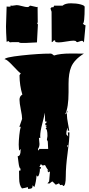

<svg xmlns="http://www.w3.org/2000/svg" viewBox="-20 -1077 549 1187"><path d="M481.9 -824.2 458.5 -816.4Q453.6 -816.4 450.4 -821Q447.3 -825.7 434.3 -825.7Q421.4 -825.7 389.4 -820.3Q357.4 -814.9 343 -814.9Q328.6 -814.9 321.8 -818.4Q321.8 -825.2 320.6 -826.4Q319.3 -827.6 313.5 -827.6Q312 -826.7 309.6 -823.2Q304.7 -816.4 299.8 -816.4L298.8 -1004.4L292 -1024.4L300.3 -1033.2L307.6 -1031.7Q312 -1032.2 314.5 -1042H366.7Q383.3 -1056.6 418 -1056.6Q452.6 -1056.6 478 -1049.8Q503.4 -1043 503.4 -1034.7Q503.4 -930.7 491.7 -930.7Q502.4 -920.9 508.8 -920.9L499 -814.9L490.7 -824.2ZM55.2 -1041.5 83.5 -1045.4Q93.3 -1045.4 116 -1039.3Q138.7 -1033.2 148.2 -1033.2Q157.7 -1033.2 160.6 -1037.6Q163.6 -1042 168 -1042L207 -1033.2L212.4 -1034.7L213.4 -937.5Q210.9 -937.5 210.9 -935.5V-931.2Q210.9 -929.7 210.4 -928.7Q214.4 -928.7 214.4 -925.8L208.5 -814.9L139.6 -811.5H110.8Q101.1 -811.5 95.7 -816.4H50.3L48.3 -814.9Q43.9 -816.4 40.5 -816.4H38.1Q36.6 -822.8 31.2 -822.8L21 -818.4Q17.1 -881.8 17.1 -913.6L21 -1036.6L37.1 -1035.6Q43.5 -1035.6 44.7 -1036.6Q45.9 -1037.6 45.9 -1043.9Q48.8 -1041.5 55.2 -1041.5ZM403.8 -559.1V-506.8Q403.8 -412.6 383.3 -371.1Q392.6 -371.1 392.6 -382.3V-386.2L401.4 -393.6Q393.6 -385.7 393.6 -366.9Q393.6 -348.1 400.6 -312Q407.7 -275.9 408.2 -269H398.9V-288.1Q390.1 -270.5 390.1 -251.5V-246.6L401.4 -232.9L399.4 -258.3H409.2V-254.4Q409.2 -212.9 397.9 -130.1Q386.7 -47.4 386.7 12Q386.7 71.3 371.6 73.2L364.3 65.4L352.5 67.4L344.7 56.6L323.2 65.9L324.7 64.5L303.2 44.4L285.2 57.6L273.4 56.6L283.7 44.4Q283.7 34.2 286.4 13.7Q289.1 -6.8 289.1 -17.6L280.3 -11.7L271.5 -22.5H279.3Q267.1 -38.6 258.3 -56.6L243.7 -53.7L232.4 -62.5L223.6 -44.4H232.4L233.4 -33.7L226.1 -35.2L226.6 -26.9Q226.6 -16.6 222.4 -1.5Q218.3 13.7 213.1 13.7Q208 13.7 206.1 5.9Q203.1 49.8 192.4 79.6L181.2 68.4V75.2Q181.2 83 175.8 86.9Q168.9 90.8 153.3 90.8L152.3 79.6Q138.2 84.5 115.7 87.9Q98.6 67.9 98.4 25.9Q98.1 -16.1 97.7 -22.5L105.5 -21.5L107.4 -33.7Q98.6 -36.1 94.5 -72Q90.3 -107.9 89.4 -111.3Q107.4 -111.3 107.4 -147.5V-156.2L97.7 -145.5L95.7 -183.1Q95.7 -206.1 99.4 -241.7Q103 -277.3 108.4 -293H99.6L116.7 -341.8Q116.7 -361.3 108.6 -400.4Q100.6 -439.5 100.6 -460.9Q100.6 -482.4 118.2 -492.2Q101.1 -547.4 100.6 -611.8L108.4 -623.5Q99.6 -627.4 61.3 -668.7Q22.9 -710 11.2 -710H8.3Q8.3 -722.7 113.3 -734.1Q218.3 -745.6 293.5 -745.6Q300.8 -745.6 314 -733.9Q350.6 -746.1 416 -746.1L498.5 -745.6Q438.5 -708 419.9 -662.6Q403.8 -624 403.8 -559.1ZM228.5 -235.8 229.5 -224.6H220.7L224.1 -187Q224.1 -168.9 214.8 -156.2L215.3 -145.5L224.1 -156.2H277.8L275.4 -202.1L270 -213.4L273.4 -235.8Q273.4 -281.2 261.7 -281.2L270 -293H261.7L269 -302.7H260.7L259.8 -314.9Q268.1 -314.9 268.1 -325.7H259.3L256.8 -380.4Q254.4 -362.3 241.5 -313.2Q228.5 -264.2 228.5 -235.8ZM400.4 -177.2 396 -179.2Q395 -179.2 395 -173.3V-165.5Q395 -166.5 402.3 -178.2Q401.4 -177.2 400.4 -177.2ZM374.5 75.7 369.6 73.2ZM322.3 67.4Q322.3 65.9 323.2 65.9Z"/></svg>

Font: Butcherman Caps
Style: Regular
Weight: 400
Version: Version 001.003